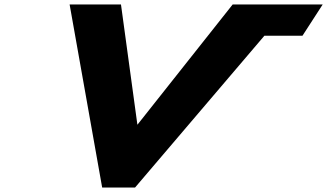

<svg xmlns="http://www.w3.org/2000/svg" viewBox="-20 -845 1474 865"><path d="M440.3 0H588.3L1171.1 -684H1342.7L1433.9 -825H1028.3L599 -283L525 -825H293.6Z"/></svg>

Font: Hussar
Style: BdSuprExtOblThree
Weight: 700
Foundry: Cannot Into Space Fonts
Version: Version 2.00